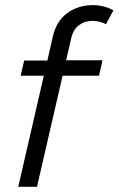

<svg xmlns="http://www.w3.org/2000/svg" viewBox="-20 -720 457 740"><path d="M148.9 -428.2H59.6L73.2 -486.8H162.6L184.1 -581.1Q197.8 -639.2 239.5 -669.7Q281.2 -700.2 338.4 -700.2Q380.4 -700.2 417 -680.2L388.7 -627Q362.8 -639.6 336.4 -639.6Q306.2 -639.6 283.9 -622.6Q261.7 -605.5 254.4 -572.3L234.9 -487.8H375L361.8 -428.2H221.2L122.6 0H50.3Z"/></svg>

Font: Acari Sans
Style: Italic
Weight: 400
Italic angle: -13°
Designer: Alfredo Marco Pradil and Stefan Peev
Foundry: Hanken Design Co.
Version: Version 1.045;January 11, 2019;FontCreator 11.5.0.2425 64-bi